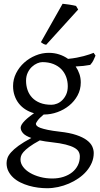

<svg xmlns="http://www.w3.org/2000/svg" viewBox="-20 -747 528 1011"><path d="M336.9 -293Q336.9 -318.8 328.4 -342Q319.8 -365.2 303 -382.6Q286.1 -399.9 261 -409.9Q235.8 -419.9 203.1 -419.9Q190.9 -419.9 176 -413.6Q161.1 -407.2 147.9 -395Q134.8 -382.8 126 -364.3Q117.2 -345.7 117.2 -321.8Q117.2 -295.9 125.2 -272.7Q133.3 -249.5 149.7 -232.4Q166 -215.3 191.2 -205.3Q216.3 -195.3 251 -195.3Q265.1 -195.3 280.5 -201.4Q295.9 -207.5 308.3 -220Q320.8 -232.4 328.9 -250.5Q336.9 -268.6 336.9 -293ZM252.9 2Q234.4 0 218.8 -2.4Q203.1 -4.9 189.5 -7.8Q154.3 11.2 134 26.4Q113.8 41.5 103.5 53.5Q93.3 65.4 90.6 75.2Q87.9 85 87.9 92.8Q87.9 113.3 101.6 131.6Q115.2 149.9 138.2 163.3Q161.1 176.8 191.4 184.8Q221.7 192.9 254.9 192.9Q287.6 192.9 314.5 184.1Q341.3 175.3 360.4 159.9Q379.4 144.5 389.9 123.3Q400.4 102.1 400.4 76.7Q400.4 63 394 51.5Q387.7 40 371.1 30.8Q354.5 21.5 325.9 14.2Q297.4 6.8 252.9 2ZM405.3 -313Q405.3 -275.4 388.4 -244.4Q371.6 -213.4 344.2 -191.2Q316.9 -168.9 282.2 -156.5Q247.6 -144 211.9 -144H210Q186.5 -124.5 177.7 -111.6Q168.9 -98.6 168.9 -95.7Q168.9 -89.8 174.1 -84.2Q179.2 -78.6 193.1 -73.5Q207 -68.4 231.4 -63.2Q255.9 -58.1 293.9 -53.7Q347.2 -47.9 381.8 -36.1Q416.5 -24.4 437 -9Q457.5 6.3 465.6 23.9Q473.6 41.5 473.6 58.6Q473.6 85.4 463.4 109.6Q453.1 133.8 435.5 154.3Q418 174.8 394 191.4Q370.1 208 342.8 219.7Q315.4 231.4 286.1 237.8Q256.8 244.1 228 244.1Q205.1 244.1 180.7 241Q156.2 237.8 132.3 231Q108.4 224.1 87.2 213.6Q65.9 203.1 49.8 188.2Q33.7 173.3 24.2 154.5Q14.6 135.7 14.6 111.8Q14.6 99.1 19.3 85.2Q23.9 71.3 38.1 55.2Q52.2 39.1 77.6 20.5Q103 2 145 -20.5Q113.3 -31.7 101.1 -45.9Q88.9 -60.1 88.9 -74.7Q88.9 -78.6 91.3 -85.2Q93.8 -91.8 101.3 -101.3Q108.9 -110.8 122.8 -123Q136.7 -135.3 159.2 -150.9Q134.3 -157.7 114 -170.7Q93.8 -183.6 79.3 -201.9Q64.9 -220.2 56.9 -243.4Q48.8 -266.6 48.8 -293.9Q48.8 -329.6 64.9 -361.6Q81.1 -393.6 107.4 -417.2Q133.8 -440.9 167.5 -454.8Q201.2 -468.8 236.8 -468.8Q266.1 -468.8 291.7 -460.4Q317.4 -452.1 338.4 -437Q363.8 -439.5 384.3 -443.4Q404.8 -447.3 421.1 -451.7Q437.5 -456.1 450.2 -460.4Q462.9 -464.8 473.1 -468.8L482.9 -454.1Q477.1 -440.4 471.7 -429Q466.3 -417.5 455.1 -405.3Q436.5 -401.9 418.7 -399.9Q400.9 -397.9 378.4 -397Q391.1 -378.4 398.2 -357.4Q405.3 -336.4 405.3 -313ZM223.1 -511.2Q214.4 -512.7 207.5 -516.6Q200.7 -520.5 195.3 -524.9L309.6 -727.1Q315.4 -726.6 325 -725.3Q334.5 -724.1 345 -722.7Q355.5 -721.2 365.2 -719.2Q375 -717.3 380.4 -715.8L391.6 -696.8Z"/></svg>

Font: Noto Serif Devanagari
Style: Regular
Weight: 400
Designer: Monotype Design Team
Foundry: Monotype Imaging Inc.
Version: Version 1.01